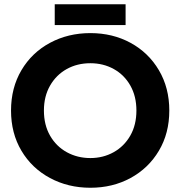

<svg xmlns="http://www.w3.org/2000/svg" viewBox="-20 -870 850 905"><path d="M238 -850H572V-752H238ZM32 -349Q32 -456 81 -539Q130 -622 215.5 -668Q301 -714 406 -714Q511 -714 595.5 -668Q680 -622 729 -539Q778 -456 778 -349Q778 -242 729 -159.5Q680 -77 595.5 -31Q511 15 406 15Q301 15 215.5 -31Q130 -77 81 -159.5Q32 -242 32 -349ZM623 -349Q623 -416 594.5 -466.5Q566 -517 516.5 -544.5Q467 -572 406 -572Q344 -572 294.5 -544.5Q245 -517 216 -466.5Q187 -416 187 -349Q187 -281 216 -230.5Q245 -180 295 -152.5Q345 -125 406 -125Q466 -125 515.5 -152.5Q565 -180 594 -230.5Q623 -281 623 -349Z"/></svg>

Font: Prompt SemiBold
Style: Regular
Weight: 600
Designer: Katatrad Team
Foundry: CadsonDemak
Version: Version 1.001